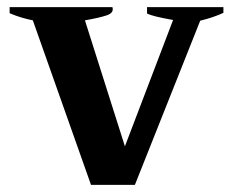

<svg xmlns="http://www.w3.org/2000/svg" viewBox="-20 -518 653 538"><path d="M72 -461Q37 -468 7 -481V-498H295Q300 -482 279 -475Q258 -468 218 -461L330 -108L465 -462Q408 -472 392 -480V-498H606V-482Q578 -469 541 -460L358 0H235Z"/></svg>

Font: Trirong
Style: Bold
Weight: 700
Designer: Katatrad Team
Foundry: CadsonDemak
Version: Version 1.001